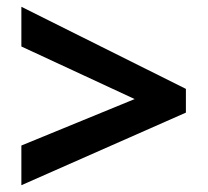

<svg xmlns="http://www.w3.org/2000/svg" viewBox="-20 -645 612 566"><path d="M43 -216V-99L528 -313V-383L43 -625V-508L377 -353Z"/></svg>

Font: Noto Sans Lisu
Style: Bold
Weight: 700
Designer: Monotype Design Team. David Williams.
Foundry: Monotype Imaging Inc.
Version: Version 2.102